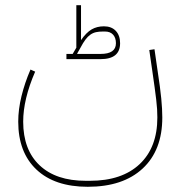

<svg xmlns="http://www.w3.org/2000/svg" viewBox="-20 -557 693 737"><path d="M317 160Q190 160 120 94Q50 28 50 -90Q50 -137 62.5 -188Q75 -239 97 -290L115 -282Q69 -176 69 -90Q69 18 132 77.5Q195 137 309 137H325Q448 137 516 73Q584 9 584 -106Q584 -122 583 -138.5Q582 -155 579.5 -175.5Q577 -196 573.5 -222Q570 -248 565 -282L553 -365L573 -368L585 -285Q590 -252 593.5 -226Q597 -200 599 -179Q601 -158 602 -140Q603 -122 603 -106Q603 20 527.5 90Q452 160 317 160ZM235 -350H259L273 -374V-537H291V-403Q311 -432 331.5 -444Q352 -456 379 -456Q408 -456 424.5 -438.5Q441 -421 441 -391Q441 -330 366 -330H235ZM276 -351 277 -350H366Q425 -350 425 -391Q425 -412 414 -424Q403 -436 383 -436H375Q360 -436 348.5 -433.5Q337 -431 327 -424Q317 -417 308 -405Q299 -393 289 -374Z"/></svg>

Font: IBM Plex Sans Arabic Thin
Style: Regular
Weight: 100
Designer: Mike Abbink, Paul van der Laan, Pieter van Rosmalen, Wael Morcos, Khajak Apelian
Foundry: Bold Monday
Version: Version 1.101